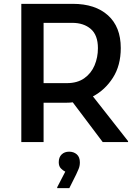

<svg xmlns="http://www.w3.org/2000/svg" viewBox="-20 -740 714 1000"><path d="M91 0V-720H359Q476 -720 542.5 -660Q609 -600 609 -490Q609 -399 568 -335Q527 -271 464 -238L647 -5V0H515L359 -207Q343 -205 326 -205H207V0ZM356 -621H207V-307H328Q383 -307 419 -332.5Q455 -358 472.5 -399.5Q490 -441 490 -489Q490 -557 453 -589Q416 -621 356 -621ZM320 154Q309 149 297.5 137.5Q286 126 286 105Q286 79 301 64.5Q316 50 340 50Q364 50 380 64Q396 78 396 106Q396 125 389 141Q382 157 377 168L341 240H278V235Z"/></svg>

Font: Kufam Medium
Style: Regular
Weight: 500
Designer: Wael Morcos, Artur Schmal
Foundry: Original Type
Version: Version 1.300; ttfautohint (v1.8.3)